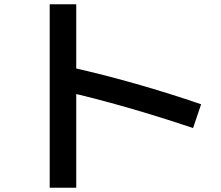

<svg xmlns="http://www.w3.org/2000/svg" viewBox="-20 -812 1040 904"><path d="M889 -209Q732 -262 578.5 -306Q425 -350 289 -381L319 -494Q463 -462 621 -417Q779 -372 927 -321ZM214 72V-792H339V72Z"/></svg>

Font: M PLUS 1 Thin SemiBold
Style: Regular
Weight: 600
Version: Version 1.001